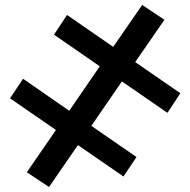

<svg xmlns="http://www.w3.org/2000/svg" viewBox="-20 -748 769 776"><path d="M656.7 -292 472.7 -418.9 349.1 -239.3 531.7 -113.3 479 -34.7 294.9 -161.6 178.2 7.8 88.4 -51.8 206.1 -222.7 20.5 -350.6 73.2 -429.7 259.8 -300.3 383.3 -480 198.2 -607.9 251 -687.5 437.5 -558.6 554.7 -728 644.5 -668 526.4 -497.1 709 -371.1Z"/></svg>

Font: Lato-SemiBold
Style: Regular
Weight: 500
Designer: Lukasz Dziedzic with Adam Twardoch and Botio Nikoltchev
Foundry: tyPoland Lukasz Dziedzic
Version: ""